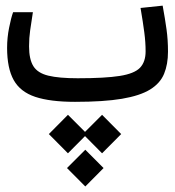

<svg xmlns="http://www.w3.org/2000/svg" viewBox="-20 -362 626 687"><path d="M248.5 2.4Q159.7 2.4 106.2 -15.4Q52.7 -33.2 29.1 -75.4Q5.4 -117.7 5.4 -190.9Q5.4 -227.1 12.5 -262.5Q19.5 -297.9 26.9 -318.4H97.7Q91.8 -280.3 87.9 -253.4Q84 -226.6 84 -196.3Q84 -149.9 99.4 -125.2Q114.7 -100.6 152.8 -91.3Q190.9 -82 258.3 -82Q356 -82 408.4 -90.3Q460.9 -98.6 481 -119.6Q501 -140.6 501 -178.2Q501 -210.9 496.3 -246.3Q491.7 -281.7 482.9 -333.5L562 -341.8Q570.8 -293.9 575.9 -256.6Q581.1 -219.2 581.1 -177.2Q581.1 -131.8 567.1 -97.9Q553.2 -64 517.1 -41.7Q481 -19.5 416 -8.5Q351.1 2.4 248.5 2.4ZM345.2 48.8 413.6 117.7 345.2 186.5 284.2 125 223.1 186.5 154.8 117.7 223.1 48.8 284.2 109.9ZM285.2 173.8 350.6 239.3 285.2 305.2 219.7 239.3Z"/></svg>

Font: Cascadia Mono SemiLight
Style: Regular
Weight: 350
Monospace: yes
Designer: Aaron Bell
Foundry: Saja Typeworks
Version: Version 2404.023; ttfautohint (v1.8.4)